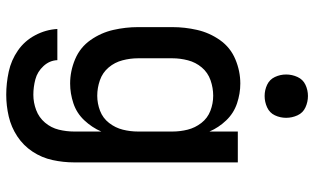

<svg xmlns="http://www.w3.org/2000/svg" viewBox="-216 -579 1008 616"><g transform="rotate(90 288.0 -271.0)"><path d="M284 213Q319 213 353.5 205Q388 197 417.5 177.5Q447 158 466.5 128.5Q486 99 493.5 64.5Q501 30 501 -5V-530H402V-439Q389 -469 366 -493Q343 -517 311.5 -527.5Q280 -538 248 -538Q208 -538 170 -522Q132 -506 108.5 -472.5Q85 -439 76 -399.5Q67 -360 67 -320V-210Q67 -170 76 -130.5Q85 -91 108.5 -57.5Q132 -24 170 -8Q208 8 248 8Q280 8 311.5 -2.5Q343 -13 366 -37.5Q389 -62 402 -92V-5Q402 20 396 44.5Q390 69 373.5 88.5Q357 108 333 117Q309 126 284 126Q259 126 234.5 119.5Q210 113 192 93.5Q174 74 173 49H73Q75 86 93 120Q111 154 142 175.5Q173 197 210 205Q247 213 284 213ZM287 -79Q262 -79 237.5 -87.5Q213 -96 196.5 -115.5Q180 -135 173.5 -160Q167 -185 167 -210V-320Q167 -345 173.5 -370Q180 -395 196.5 -414.5Q213 -434 237.5 -442.5Q262 -451 287 -451Q312 -451 335.5 -442Q359 -433 374.5 -413Q390 -393 396 -369Q402 -345 402 -320V-210Q402 -185 396 -161Q390 -137 374.5 -117Q359 -97 335.5 -88Q312 -79 287 -79ZM288 -616Q307 -616 324.5 -624Q342 -632 350 -649Q358 -666 358 -685Q358 -704 350 -721.5Q342 -739 324.5 -747Q307 -755 288 -755Q269 -755 252 -747Q235 -739 227 -721.5Q219 -704 219 -685Q219 -666 227 -649Q235 -632 252 -624Q269 -616 288 -616Z"/></g></svg>

Font: Iosevka Sparkle Medium
Style: Regular
Weight: 500
Designer: Belleve Invis
Foundry: Belleve Invis
Version: Version 4.5.0; ttfautohint (v1.8.3)